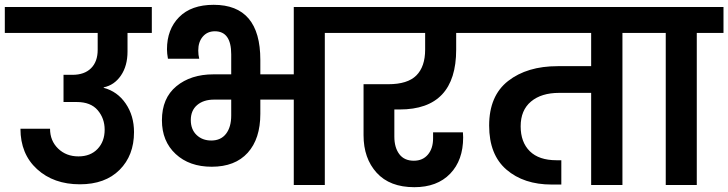

<svg xmlns="http://www.w3.org/2000/svg" viewBox="-41 -769 3027 798"><path d="M-21 -632V-740H590V-632H489V-555Q489 -495 461.5 -455Q434 -415 390 -406V-404Q447 -389 481.5 -338.5Q516 -288 516 -220Q516 -123 456 -63Q396 -3 291 -3Q182 -3 113 -66Q44 -129 44 -234H167Q167 -184 200.5 -151.5Q234 -119 285 -119Q335 -119 364.5 -150Q394 -181 394 -230Q394 -277 365 -311Q336 -345 278 -345H223V-458H260Q310 -458 337.5 -485.5Q365 -513 365 -562V-632Z M837 -185Q877 -185 898.5 -213Q920 -241 920 -289V-355H849Q805 -355 778.5 -332.5Q752 -310 752 -270Q752 -231 776 -208Q800 -185 837 -185ZM839 -76Q746 -76 689 -129Q632 -182 632 -269Q632 -361 692 -410.5Q752 -460 846 -460H920V-543Q920 -639 852 -639Q821 -639 802 -617Q783 -595 783 -559Q783 -541 787 -525H657Q653 -547 653 -564Q653 -647 703.5 -698Q754 -749 847 -749Q1041 -749 1041 -520V-460H1180V-740H1421V-632H1309V0H1180V-355H1041V-296Q1041 -192 988.5 -134Q936 -76 839 -76Z M1379 -632V-740H1953V-632H1855V-563Q1855 -314 1620 -314H1598V-201Q1598 -156 1618.5 -128.5Q1639 -101 1679 -101Q1716 -101 1737.5 -126.5Q1759 -152 1759 -194V-219H1883Q1884 -210 1884 -198Q1884 -103 1830 -47Q1776 9 1681 9Q1579 9 1524.5 -51Q1470 -111 1470 -207V-419H1573Q1653 -419 1689.5 -455.5Q1726 -492 1726 -563V-632Z M1912 -632V-740H2656V-632H2546V0H2416V-383H2283Q2209 -383 2166 -347Q2123 -311 2123 -244Q2123 -178 2161 -140.5Q2199 -103 2272 -103H2292V-2H2252Q2136 -2 2064 -64Q1992 -126 1992 -247Q1992 -371 2071 -432.5Q2150 -494 2277 -494H2416V-632Z M2726 0V-632H2615V-740H2966V-632H2855V0Z"/></svg>

Font: SVN-Poppins SemiBold
Style: Regular
Weight: 600
Designer: Ninad Kale (Devanagari), Jonny Pinhorn (Latin)
Foundry: Indian Type Foundry
Version: Version 3.002 2017